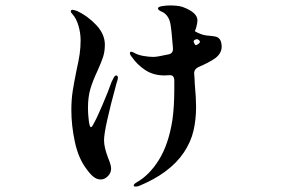

<svg xmlns="http://www.w3.org/2000/svg" viewBox="-20 -648 1040 705"><path d="M794 -477Q794 -452 770 -434Q747 -418 709 -402Q692 -394 693 -377Q695 -355 695 -343Q700 -288 700 -256Q700 -209 690.5 -168Q681 -127 655 -88Q604 -12 490 35Q484 37 478 37Q471 37 471 33Q471 28 481 22Q528 -4 563.5 -61Q599 -118 613 -207Q620 -256 620 -322V-352Q620 -372 604 -372L584 -371Q543 -371 513 -391Q483 -411 464 -439Q457 -447 457 -453Q457 -458 462 -458Q465 -458 471 -455Q486 -446 507 -442.5Q528 -439 543 -439Q557 -439 597 -448Q617 -451 615 -472Q610 -537 606 -559Q603 -577 594 -589Q585 -601 574 -605Q560 -611 560 -617Q560 -623 575 -625.5Q590 -628 604 -628Q632 -628 649 -623Q705 -603 705 -573Q705 -565 701 -549Q697 -536 696 -535V-533Q717 -521 736 -518Q742 -517 756.5 -516Q771 -515 779.5 -510.5Q788 -506 792 -493Q794 -483 794 -477ZM413 -363Q413 -356 408 -343Q362 -175 362 -133Q362 -107 377 -68Q388 -42 388 -29Q388 -13 376 -1Q364 11 350 11Q335 11 322.5 0.5Q310 -10 298 -27Q268 -66 255 -126.5Q242 -187 242 -244Q242 -282 247 -314Q252 -346 261 -390Q269 -425 272.5 -449.5Q276 -474 276 -500Q276 -527 268 -554Q260 -581 246 -596Q240 -602 240 -606Q240 -612 247 -612Q250 -612 262 -608Q303 -589 334 -555.5Q365 -522 365 -484Q365 -459 358.5 -439Q352 -419 338 -388Q321 -352 312 -322Q303 -292 303 -251Q303 -230 306 -205.5Q309 -181 314 -181Q318 -181 326 -198Q334 -211 355.5 -261Q377 -311 390 -348Q394 -356 398 -363.5Q402 -371 407 -371Q409 -371 411 -369Q413 -367 413 -363ZM714 -494Q714 -500 705 -504H704Q700 -504 695.5 -502Q691 -500 691 -495Q696 -479 702 -483Q714 -489 714 -494Z"/></svg>

Font: Shippori Mincho B1
Style: Bold
Weight: 700
Designer: FONTDASU
Foundry: FONTDASU / Google Inc. / but / Adobe
Version: Version 3.110; ttfautohint (v1.8.3)